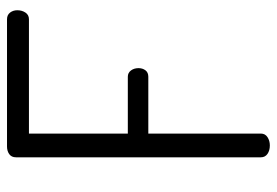

<svg xmlns="http://www.w3.org/2000/svg" viewBox="-138 -632 771 534"><g transform="rotate(-90 247.0 -365.5)"><path d="M106 -731H460Q471.9 -731 478.5 -722.5Q485 -714 485 -702.4Q485 -689.4 478.5 -679.7Q472 -670 460 -670H142V-395H300Q311 -395 317.5 -386.3Q324 -377.6 324 -365.2Q324 -354 318 -346Q312 -338 300 -338H142V-25Q142 -13 132 -6.5Q122 0 109 0Q95 0 85.5 -6.5Q76 -13.1 76 -25V-706Q76 -718.5 84.8 -724.8Q93.5 -731 106 -731Z"/></g></svg>

Font: Dosis
Style: Regular
Weight: 400
Designer: Edgar Tolentino, Pablo Impallari, Igino Marini
Foundry: Edgar Tolentino, Pablo Impallari, Igino Marini
Version: Version 1.007;Glyphs 3.1.1 (3134)